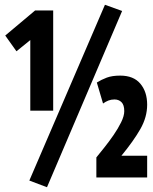

<svg xmlns="http://www.w3.org/2000/svg" viewBox="-20 -744 640 805"><path d="M597 -305Q597 -253 568.5 -203Q540 -153 489 -91H597V0H384V-84Q397 -100 417 -125Q437 -150 456 -177.5Q475 -205 488 -231.5Q501 -258 501 -278Q501 -304 489.5 -315.5Q478 -327 460 -327Q446 -327 434.5 -322.5Q423 -318 412 -310L386 -398Q405 -410 427.5 -418.5Q450 -427 484 -427Q540 -427 568.5 -393Q597 -359 597 -305ZM107 -576 49 -529 2 -595 127 -700H203V-280H107ZM420 -724 492 -698 177 41 103 13Z"/></svg>

Font: PT Mono
Style: Bold
Weight: 700
Monospace: yes
Designer: A.Korolkova, I.Chaeva
Foundry: ParaType Ltd
Version: Version 1.000 OFL